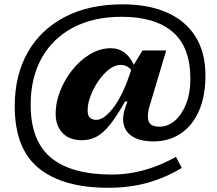

<svg xmlns="http://www.w3.org/2000/svg" viewBox="-20 -739 1001 886"><path d="M687.5 -86.5Q622 -86.5 585.8 -112.8Q549.5 -139 548 -186Q547.5 -211.5 559 -245L568 -270.5H557Q518 -201.5 486.8 -162.8Q455.5 -124 425 -108Q394.5 -92 358 -92Q301.5 -92 270 -124Q238.5 -156 237 -208Q235.5 -260.5 256 -314.8Q276.5 -369 312.5 -414.8Q348.5 -460.5 395 -488.5Q441.5 -516.5 491.5 -516.5Q562 -516.5 597.5 -440L637.5 -506H747L672.5 -257Q666.5 -239 664.5 -225.2Q662.5 -211.5 662.5 -200Q663 -175 676 -164.8Q689 -154.5 716 -154.5Q755 -154.5 787.2 -182.5Q819.5 -210.5 839 -260Q858.5 -309.5 858.5 -374Q858.5 -522 776.8 -591.8Q695 -661.5 541.5 -661.5Q411 -661.5 316.8 -611.5Q222.5 -561.5 172 -470.5Q121.5 -379.5 121.5 -255.5Q121.5 -88.5 215.5 -11Q309.5 66.5 497 66.5Q645.5 66.5 792 -15L819 36Q743 81.5 660.5 104.5Q578 127.5 479 127.5Q270.5 127.5 159.2 37.5Q48 -52.5 48 -249Q48 -392 108 -497.5Q168 -603 279.8 -661Q391.5 -719 546 -719Q664.5 -719 750 -681.5Q835.5 -644 881.8 -570.8Q928 -497.5 928 -390.5Q928 -295 898 -227Q868 -159 814 -122.8Q760 -86.5 687.5 -86.5ZM384.5 -226.5Q385 -186 425 -186Q448 -186 474.2 -209.8Q500.5 -233.5 525 -274.8Q549.5 -316 568.5 -368L585.5 -415.5Q567.5 -439.5 536 -439.5Q509.5 -439.5 482.5 -418.2Q455.5 -397 433 -363.8Q410.5 -330.5 397 -294Q383.5 -257.5 384.5 -226.5Z"/></svg>

Font: Newsreader Caption SemiBold
Style: Regular
Weight: 600
Designer: Hugues Gentile
Foundry: Production Type
Version: Version 1.001